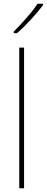

<svg xmlns="http://www.w3.org/2000/svg" viewBox="-20 -1017 253 1037"><path d="M110 0H84V-760H110ZM213 -990Q187 -955 147.5 -912Q108 -869 72 -838H54V-846Q88 -880 124 -921Q160 -962 183 -997H213Z"/></svg>

Font: Noto Sans Telugu SemiCondensed Thin
Style: Regular
Weight: 100
Width: 4
Designer: Jelle Bosma - Monotype Design Team
Foundry: Monotype Imaging Inc.
Version: Version 2.005; ttfautohint (v1.8.4.7-5d5b)